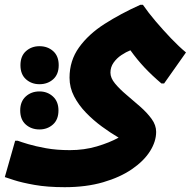

<svg xmlns="http://www.w3.org/2000/svg" viewBox="-57 -514 802 798"><path d="M212 264Q140 264 86.5 254.5Q33 245 1 234.5Q-31 224 -37 222L6 71H17Q30 76 60 85Q90 94 134 102Q178 110 233 110Q293 110 345.5 94.5Q398 79 436 58Q402 38 366.5 12Q331 -14 300.5 -45.5Q270 -77 251 -113.5Q232 -150 232 -191Q232 -262 271.5 -317Q311 -372 377.5 -414.5Q444 -457 526 -494H537Q559 -462 590 -425.5Q621 -389 654 -354.5Q687 -320 716 -296L625 -167H614Q574 -201 543.5 -233.5Q513 -266 485 -305Q467 -298 447.5 -285Q428 -272 415 -253.5Q402 -235 402 -212Q402 -190 421 -167Q440 -144 468.5 -120Q497 -96 525.5 -71Q554 -46 573 -20Q592 6 592 34Q592 74 566.5 114.5Q541 155 491.5 189Q442 223 371.5 243.5Q301 264 212 264ZM107 -164Q74 -164 51 -184.5Q28 -205 28 -243Q28 -281 51 -301.5Q74 -322 107 -322Q141 -322 164 -301.5Q187 -281 187 -243Q187 -205 164 -184.5Q141 -164 107 -164ZM107 24Q73 24 50 3.5Q27 -17 27 -55Q27 -92 50 -113Q73 -134 107 -134Q140 -134 163 -113Q186 -92 186 -55Q186 -17 163 3.5Q140 24 107 24Z"/></svg>

Font: Kufam
Style: Bold Italic
Weight: 700
Italic angle: -11°
Designer: Artur Schmal
Foundry: Original Type
Version: Version 1.301; ttfautohint (v1.8.3)